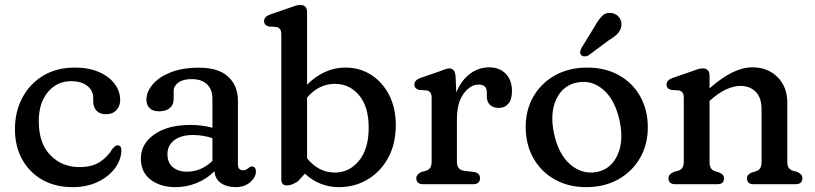

<svg xmlns="http://www.w3.org/2000/svg" viewBox="-20 -758 3352 790"><path d="M474.5 -346.5Q474.5 -321.5 458.8 -304.8Q443 -288 417 -288Q391 -288 377.2 -302.5Q363.5 -317 363.5 -341.5V-355Q363.5 -385.5 339 -404.8Q314.5 -424 272.5 -424Q214.5 -424 177 -379.2Q139.5 -334.5 139.5 -259.5Q139.5 -168.5 187.2 -119.5Q235 -70.5 307 -70.5Q359.5 -70.5 392.2 -92.5Q425 -114.5 441.5 -144.5Q449 -152.5 453.5 -156.5Q458 -160.5 464 -160Q480 -159.5 479.5 -138Q478 -99 452.2 -64.8Q426.5 -30.5 381.5 -9.2Q336.5 12 278.5 12Q207.5 12 154.2 -18.2Q101 -48.5 71.2 -102.2Q41.5 -156 41.5 -226.5Q41.5 -298.5 72 -356Q102.5 -413.5 158 -446.8Q213.5 -480 288 -480Q345.5 -480 387.5 -461.5Q429.5 -443 452 -412.5Q474.5 -382 474.5 -346.5Z M559.5 -105.5Q559.5 -166 615 -205Q670.5 -244 764.5 -244Q788.5 -244 811.8 -240.8Q835 -237.5 854 -232.5V-351.5Q854 -390.5 831.5 -411.5Q809 -432.5 769 -432.5Q733 -432.5 713.8 -418.2Q694.5 -404 694.5 -383.5V-350.5Q694.5 -326.5 678.5 -313.2Q662.5 -300 634 -300Q609 -300 595.8 -313Q582.5 -326 582.5 -347.5Q582.5 -380 607.8 -410.2Q633 -440.5 681.5 -460Q730 -479.5 799 -479.5Q879.5 -479.5 919.2 -442.2Q959 -405 959 -343V-81.5Q959 -57.5 980.5 -57.5Q988 -57.5 992.5 -60Q997 -62.5 1000.5 -65Q1004 -68 1007.2 -70.5Q1010.5 -73 1014.5 -73Q1033 -73 1033 -52.5Q1033 -29 1009.8 -8.5Q986.5 12 949 12Q913 12 888.8 -5Q864.5 -22 862.5 -53.5Q831 -22 789.2 -5Q747.5 12 702.5 12Q639.5 12 599.5 -19Q559.5 -50 559.5 -105.5ZM669 -124Q669 -88 691.5 -69.8Q714 -51.5 748 -51.5Q808 -51.5 854 -96V-189.5Q836 -195.5 816.2 -199Q796.5 -202.5 774.5 -202.5Q726 -202.5 697.5 -181.5Q669 -160.5 669 -124Z M1243.5 -707.5V-409.5Q1276.5 -443 1316.5 -461.5Q1356.5 -480 1400.5 -480Q1461 -480 1508 -449.5Q1555 -419 1581.8 -365.8Q1608.5 -312.5 1608.5 -243.5Q1608.5 -165.5 1577 -108.2Q1545.5 -51 1492.5 -19.5Q1439.5 12 1374 12Q1333.5 12 1298 -2.5Q1262.5 -17 1234.5 -43.5L1205.5 -11.5Q1194.5 -4.5 1183 0.2Q1171.5 5 1159.5 5Q1137.5 5 1137.5 -20V-615Q1137.5 -631.5 1132.2 -638.2Q1127 -645 1117 -647L1086 -649Q1066.5 -654.5 1066.5 -671Q1066.5 -689.5 1092 -698.5L1167.5 -724.5Q1182 -730 1193.8 -733.8Q1205.5 -737.5 1215.5 -737.5Q1243.5 -737.5 1243.5 -707.5ZM1358 -413Q1292 -413 1243.5 -356.5V-106.5Q1291 -48 1358 -48Q1417 -48 1457 -96.5Q1497 -145 1497 -233Q1497 -319 1457.5 -366Q1418 -413 1358 -413Z M1854.5 -444 1857.5 -377.5Q1878 -428 1914 -454.5Q1950 -481 1992 -481Q2035 -481 2060.8 -454.8Q2086.5 -428.5 2086.5 -383Q2086.5 -349 2071.8 -331.5Q2057 -314 2033 -314Q2008.5 -314 1995.8 -326.8Q1983 -339.5 1983 -361.5V-378Q1983 -395.5 1973.8 -402.8Q1964.5 -410 1949.5 -410Q1916 -410 1888 -373.2Q1860 -336.5 1860 -265V-93.5Q1860 -59 1888.5 -55.5L1929.5 -50.5Q1955 -47 1955 -24.5Q1955 0 1926 0H1722Q1693 0 1693 -24.5Q1693 -41 1714.5 -50.5L1733 -55.5Q1744 -59 1750 -67.5Q1756 -76 1756 -93.5V-354Q1756 -370.5 1750.8 -377.2Q1745.5 -384 1735.5 -386L1704.5 -388Q1685 -393.5 1685 -410Q1685 -428.5 1710.5 -437.5L1786 -463.5Q1799 -468.5 1810 -472.5Q1821 -476.5 1828.5 -476.5Q1852 -476.5 1854.5 -444Z M2396 -480Q2470 -480 2526.2 -448.8Q2582.5 -417.5 2614 -361.8Q2645.5 -306 2645.5 -234Q2645.5 -163 2613.2 -107.5Q2581 -52 2524 -20Q2467 12 2392 12Q2318.5 12 2262.2 -19.8Q2206 -51.5 2174.5 -107.5Q2143 -163.5 2143 -236.5Q2143 -306 2175 -361.2Q2207 -416.5 2264.2 -448.2Q2321.5 -480 2396 -480ZM2436 -50.5Q2493.5 -61.5 2520.2 -119Q2547 -176.5 2530 -258.5Q2511.5 -346 2463.2 -388.2Q2415 -430.5 2355 -418.5Q2297 -407.5 2269.5 -351Q2242 -294.5 2259 -211Q2277.5 -123 2326.8 -81Q2376 -39 2436 -50.5ZM2425.5 -647Q2441 -675.5 2457.2 -692Q2473.5 -708.5 2498.5 -704Q2519 -700 2529.2 -684.2Q2539.5 -668.5 2536.5 -650.5Q2533.5 -632.5 2520.5 -619Q2507.5 -605.5 2484.5 -592L2400.5 -529.5Q2393.5 -526 2385.2 -526Q2377 -526 2372 -531Q2366 -537 2367.2 -544.8Q2368.5 -552.5 2372.5 -560.5Z M2899.5 -446.5V-394.5Q2950 -439 2993.2 -460Q3036.5 -481 3076 -481Q3139 -481 3179.2 -440.8Q3219.5 -400.5 3219.5 -335V-93.5Q3219.5 -75.5 3225.5 -67.2Q3231.5 -59 3242.5 -55.5L3260.5 -50.5Q3270.5 -45.5 3276 -39.8Q3281.5 -34 3281.5 -24.5Q3281.5 0 3252.5 0H3080.5Q3053.5 0 3053.5 -24.5Q3053.5 -40 3072.5 -48L3091 -53.5Q3102 -57 3107.8 -65.8Q3113.5 -74.5 3113.5 -93.5V-309Q3113.5 -355.5 3089.8 -380Q3066 -404.5 3026.5 -404.5Q3000 -404.5 2969.5 -391Q2939 -377.5 2905.5 -348L2899.5 -342.5V-93.5Q2899.5 -74.5 2905.2 -65.8Q2911 -57 2922 -53.5L2940 -48Q2959 -40 2959 -24.5Q2959 0 2932 0H2759.5Q2730.5 0 2730.5 -24.5Q2730.5 -41 2752 -50.5L2770.5 -55.5Q2781.5 -59 2787.5 -67.5Q2793.5 -76 2793.5 -93.5V-354Q2793.5 -370.5 2788.2 -377.2Q2783 -384 2773 -386L2742 -388Q2722.5 -393.5 2722.5 -410Q2722.5 -428.5 2748 -437.5L2823.5 -463.5Q2838 -469 2849.8 -472.8Q2861.5 -476.5 2871.5 -476.5Q2899.5 -476.5 2899.5 -446.5Z"/></svg>

Font: Fraunces 9pt S100
Style: Regular
Weight: 400
Version: Version 1.000; ttfautohint (v1.8.3)